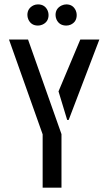

<svg xmlns="http://www.w3.org/2000/svg" viewBox="-20 -866 499 886"><path d="M106.4 -796.9Q106.4 -828.1 135.7 -841.8Q144.5 -845.7 155.3 -845.7Q187.5 -845.7 200.2 -816.4Q204.1 -806.6 204.1 -796.9Q204.1 -764.6 174.8 -752Q165 -748 155.3 -748Q123 -748 110.4 -777.3Q106.4 -787.1 106.4 -796.9ZM236.3 -796.9Q236.3 -827.1 264.6 -840.8Q275.4 -845.7 286.1 -845.7Q317.4 -845.7 330.1 -816.4Q334 -806.6 334 -796.9Q334 -764.6 305.7 -752Q295.9 -748 286.1 -748Q252.9 -748 240.2 -777.3Q236.3 -787.1 236.3 -796.9ZM21.5 -683.6H109.4L263.7 -247.1V0H176.8V-246.1ZM250 -444.3 350.6 -683.6H438.5L296.9 -312.5H290Z"/></svg>

Font: Post No Bills Colombo SemiBold
Style: Regular
Weight: 600
Designer: Kosala Senevirathne, Siva Puranthara, Lasantha Premarathna, Tharique Azeez
Foundry: Mooniak
Version: Version 1.220 ; ttfautohint (v1.6)